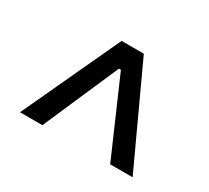

<svg xmlns="http://www.w3.org/2000/svg" viewBox="-90 -873 741 682"><g transform="rotate(30 281.0 -532.0)"><path d="M512 -332 327 -732H236L50 -332H142L277 -642H285L420 -332Z"/></g></svg>

Font: UULA Sans Medium
Style: Regular
Weight: 500
Designer: Mohamed Gaber, Laura Garcia Mut
Foundry: Kief Type Foundry
Version: Version 3.006;hotconv 1.0.109;makeotfexe 2.5.65596